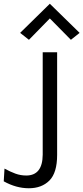

<svg xmlns="http://www.w3.org/2000/svg" viewBox="-106 -759 445 1025"><path d="M48 246Q-19.5 246 -86 209L-82 141Q-52 157.5 -24 167.8Q4 178 34 178Q121 178 122 67V-480H199V68Q199 163.5 157.8 204.8Q116.5 246 48 246ZM272.5 -546.5 160 -660.5 48.5 -546.5 1.5 -583.5 160 -739 319 -583.5Z"/></svg>

Font: Betina Sans
Style: Regular
Weight: 400
Designer: Jonathan Pinhorn (font) & Cristiano Sobral (main changes)
Version: Version 2.001;April 28, 2021;FontCreator 13.0.0.2655 32-bit;